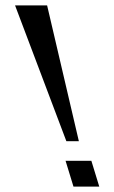

<svg xmlns="http://www.w3.org/2000/svg" viewBox="-20 -687 421 707"><path d="M224.4 -167H270.4L153.5 -667H35.5ZM250.5 0H345.5L316.4 -95H221.4Z"/></svg>

Font: Din Kursivschrift
Style: LeftEng
Weight: 400
Version: Version 1.089